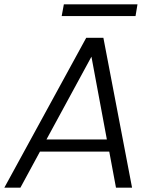

<svg xmlns="http://www.w3.org/2000/svg" viewBox="-38 -864 710 884"><path d="M465 -166H146L56 0H-18L359 -690H438L570 0H496ZM256 -844H595L586 -790H246ZM383 -603 176 -222H454Z"/></svg>

Font: SVN-Poppins Light
Style: Italic
Weight: 300
Italic angle: -10°
Designer: Ninad Kale (Devanagari), Jonny Pinhorn (Latin)
Foundry: Indian Type Foundry
Version: Version 3.002 2017; ttfautohint (v1.8.3)